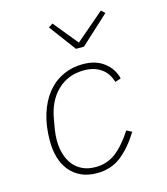

<svg xmlns="http://www.w3.org/2000/svg" viewBox="-114 -850 829 951"><g transform="rotate(-15 300.0 -374.5)"><path d="M266 12Q220 12 185.5 -4Q151 -20 127.5 -48.5Q104 -77 92.5 -116Q81 -155 81 -202Q81 -279 100 -339.5Q119 -400 153 -442Q187 -484 234 -506Q281 -528 336 -528Q403 -528 445.5 -495Q488 -462 500 -411L470 -401Q456 -449 420.5 -473Q385 -497 334 -497Q253 -497 198 -444.5Q143 -392 128 -300L119 -248Q117 -232 116 -221.5Q115 -211 115 -197Q115 -159 124.5 -126.5Q134 -94 153 -70Q172 -46 200.5 -32.5Q229 -19 268 -19Q326 -19 370.5 -52.5Q415 -86 460 -155L487 -141Q444 -71 392 -29.5Q340 12 266 12ZM324 -610 222 -747 244 -761 346 -636 492 -761 511 -744 365 -610Z"/></g></svg>

Font: IBM Plex Mono ExtraLight
Style: Italic
Weight: 200
Italic angle: -9°
Monospace: yes
Designer: Mike Abbink, Paul van der Laan, Pieter van Rosmalen
Foundry: Bold Monday
Version: Version 2.3